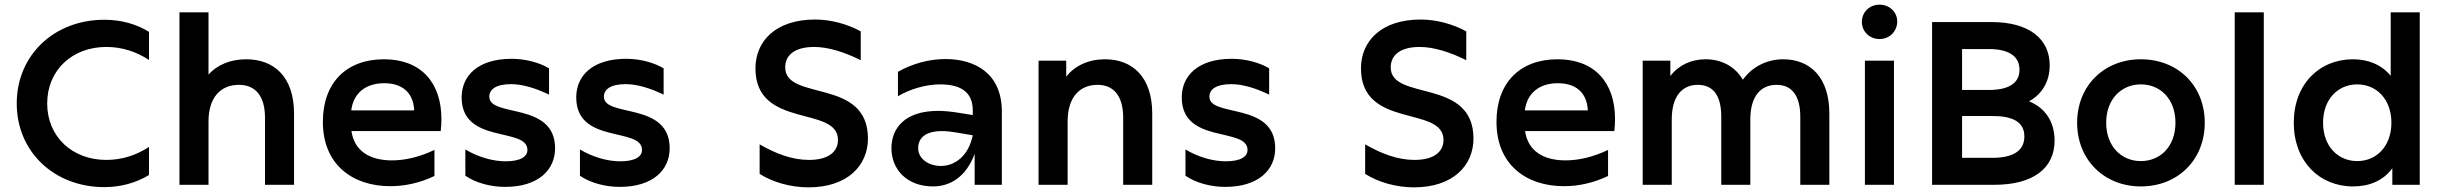

<svg xmlns="http://www.w3.org/2000/svg" viewBox="-20 -795 10512 826"><path d="M429 10C498 10 565 -8 621 -42V-163C566 -127 505 -107 437 -107C291 -107 183 -207 183 -350C183 -493 291 -593 437 -593C505 -593 566 -573 621 -537V-658C568 -691 502 -710 429 -710C212 -710 52 -557 52 -350C52 -143 212 10 429 10Z M752 0H877V-272C877 -376 929 -430 1008 -430C1078 -430 1120 -383 1120 -289V0H1245V-306C1245 -467 1157 -540 1039 -540C973 -540 915 -517 877 -474V-742H752Z M1659 6C1724 6 1789 -9 1849 -38V-150C1784 -119 1722 -105 1666 -105C1569 -105 1504 -147 1492 -231H1876C1878 -249 1879 -266 1879 -283C1879 -441 1790 -540 1632 -540C1469 -540 1369 -438 1369 -271C1369 -84 1500 6 1659 6ZM1762 -320H1491C1501 -398 1557 -437 1633 -437C1706 -437 1758 -401 1762 -320Z M2153 9C2296 9 2368 -64 2368 -157C2368 -359 2085 -288 2085 -379C2085 -410 2113 -433 2179 -433C2230 -433 2288 -414 2342 -388V-501C2302 -525 2243 -542 2181 -542C2037 -542 1966 -470 1966 -376C1966 -173 2249 -250 2249 -150C2249 -122 2221 -101 2155 -101C2101 -101 2037 -119 1982 -152V-39C2027 -8 2091 9 2153 9Z M2646 9C2789 9 2861 -64 2861 -157C2861 -359 2578 -288 2578 -379C2578 -410 2606 -433 2672 -433C2723 -433 2781 -414 2835 -388V-501C2795 -525 2736 -542 2674 -542C2530 -542 2459 -470 2459 -376C2459 -173 2742 -250 2742 -150C2742 -122 2714 -101 2648 -101C2594 -101 2530 -119 2475 -152V-39C2520 -8 2584 9 2646 9Z M3458 11C3626 11 3714 -83 3714 -199C3714 -462 3358 -358 3358 -505C3358 -555 3395 -593 3483 -593C3544 -593 3615 -570 3683 -536V-660C3627 -691 3555 -711 3487 -711C3316 -711 3230 -617 3230 -501C3230 -238 3585 -343 3585 -193C3585 -145 3548 -107 3460 -107C3388 -107 3317 -134 3248 -174V-47C3304 -11 3382 11 3458 11Z M4173 0H4290V-315C4290 -480 4174 -541 4047 -541C3976 -541 3902 -520 3843 -486V-381C3895 -412 3964 -432 4024 -432C4104 -432 4165 -406 4165 -319V-300L4103 -310C4071 -315 4042 -318 4016 -318C3872 -318 3815 -243 3815 -157C3815 -67 3881 7 3994 7C4068 7 4136 -34 4173 -133ZM3930 -157C3930 -202 3962 -231 4033 -231C4051 -231 4071 -229 4094 -225L4165 -213C4146 -121 4085 -81 4028 -81C3975 -81 3930 -112 3930 -157Z M4734 -540C4664 -540 4604 -513 4567 -465V-534H4448V0H4573V-272C4573 -376 4624 -430 4702 -430C4771 -430 4812 -382 4812 -289V0H4937V-306C4937 -466 4850 -540 4734 -540Z M5251 9C5394 9 5466 -64 5466 -157C5466 -359 5183 -288 5183 -379C5183 -410 5211 -433 5277 -433C5328 -433 5386 -414 5440 -388V-501C5400 -525 5341 -542 5279 -542C5135 -542 5064 -470 5064 -376C5064 -173 5347 -250 5347 -150C5347 -122 5319 -101 5253 -101C5199 -101 5135 -119 5080 -152V-39C5125 -8 5189 9 5251 9Z M6063 11C6231 11 6319 -83 6319 -199C6319 -462 5963 -358 5963 -505C5963 -555 6000 -593 6088 -593C6149 -593 6220 -570 6288 -536V-660C6232 -691 6160 -711 6092 -711C5921 -711 5835 -617 5835 -501C5835 -238 6190 -343 6190 -193C6190 -145 6153 -107 6065 -107C5993 -107 5922 -134 5853 -174V-47C5909 -11 5987 11 6063 11Z M6708 6C6773 6 6838 -9 6898 -38V-150C6833 -119 6771 -105 6715 -105C6618 -105 6553 -147 6541 -231H6925C6927 -249 6928 -266 6928 -283C6928 -441 6839 -540 6681 -540C6518 -540 6418 -438 6418 -271C6418 -84 6549 6 6708 6ZM6811 -320H6540C6550 -398 6606 -437 6682 -437C6755 -437 6807 -401 6811 -320Z M7651 -540C7586 -540 7520 -511 7478 -452C7444 -510 7385 -540 7317 -540C7256 -540 7202 -515 7166 -468V-534H7047V0H7172V-281C7172 -379 7215 -430 7284 -430C7351 -430 7385 -383 7385 -293V0H7510V-281C7510 -380 7554 -430 7623 -430C7689 -430 7725 -383 7725 -293V0H7850V-306C7850 -462 7768 -540 7651 -540Z M8003 0H8128V-534H8003ZM8066 -627C8109 -627 8142 -660 8142 -703C8142 -743 8109 -775 8066 -775C8023 -775 7990 -743 7990 -701C7990 -659 8023 -627 8066 -627Z M8292 0H8560C8728 0 8819 -72 8819 -190C8819 -275 8775 -333 8709 -359C8762 -388 8798 -441 8798 -514C8798 -628 8709 -700 8549 -700H8292ZM8551 -116H8421V-296H8551C8638 -296 8689 -271 8689 -208C8689 -144 8637 -116 8551 -116ZM8421 -408V-584H8536C8618 -584 8668 -556 8668 -495C8668 -434 8617 -408 8536 -408Z M9190 7C9349 7 9465 -107 9465 -267C9465 -427 9349 -540 9190 -540C9033 -540 8916 -427 8916 -267C8916 -107 9033 7 9190 7ZM9190 -102C9106 -102 9041 -166 9041 -267C9041 -368 9106 -432 9190 -432C9275 -432 9339 -368 9339 -267C9339 -166 9275 -102 9190 -102Z M9594 0H9719V-742H9594Z M10103 7C10174 7 10233 -18 10272 -71V0H10390V-742H10265V-469C10225 -517 10168 -540 10103 -540C9958 -540 9848 -433 9848 -267C9848 -101 9958 7 10103 7ZM10121 -102C10038 -102 9974 -166 9974 -267C9974 -368 10038 -432 10121 -432C10204 -432 10268 -368 10268 -267C10268 -166 10204 -102 10121 -102Z"/></svg>

Font: Chess Sans SemiBold
Style: Regular
Weight: 600
Designer: Wolf Bōese
Foundry: Wolf Bōese
Version: Version 7.223;Glyphs 3.3 (3306)